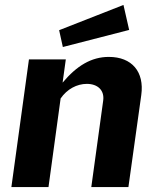

<svg xmlns="http://www.w3.org/2000/svg" viewBox="-20 -756 632 776"><path d="M479 -736 219 -634 234 -566 502 -635ZM26 0H176L225 -358C251 -396 291 -417 331 -417C375 -417 403 -391 397 -349L349 0H499L551 -372C564 -466 513 -526 420 -526C349 -526 290 -490 233 -422L246 -516H97Z"/></svg>

Font: United Sans
Style: Bold Italic
Weight: 700
Italic angle: -8°
Designer: Pablo Impallari, Rodrigo Fuenzalida (Modified by Dan O. Williams)
Version: Version 1.000;PS 001.000;hotconv 1.0.88;makeotf.lib2.5.64775